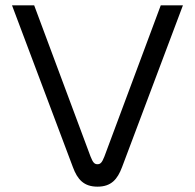

<svg xmlns="http://www.w3.org/2000/svg" viewBox="-20 -690 730 719"><path d="M25 -670 253 -64C270 -18 294 9 345 9C397 9 420 -19 437 -64L665 -670H582L371 -104C362 -81 356 -75 345 -75C334 -75 328 -81 319 -104L108 -670Z"/></svg>

Font: LT Wave Text Light
Style: Regular
Weight: 300
Designer: Daniel Lyons
Version: Version 2.5 (Glyphs App)